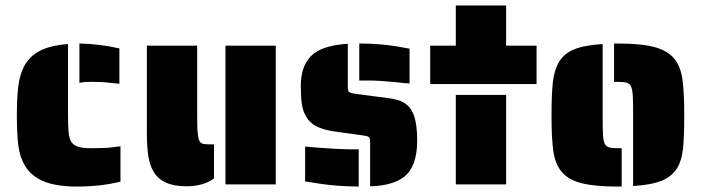

<svg xmlns="http://www.w3.org/2000/svg" viewBox="-20 -678 2578 706"><path d="M388 -373Q363 -377 316 -377Q285 -377 272 -373V-518Q343 -517 419 -500V-370ZM73 -67Q53 -99 47.5 -142Q42 -185 42 -254Q42 -317 47 -359Q52 -401 68 -433Q87 -470 125.5 -490.5Q164 -511 230 -516V-255Q230 -211 232.5 -189Q235 -167 243 -155Q252 -143 268.5 -138Q285 -133 316 -133Q369 -133 389 -136L423 -140V-10Q349 8 265 8Q187 8 141 -11Q95 -30 73 -67Z M544 -48Q530 -72 525 -106.5Q520 -141 520 -191V-510H705V-269Q705 -216 706 -199Q708 -174 712 -163Q716 -152 725 -149.5Q734 -147 757 -147H767V-22Q728 7 665 7Q575 7 544 -48ZM809 -510H994V0H809Z M1434 -376Q1372 -382 1334 -382H1301V-518Q1372 -518 1436 -508L1486 -499V-371Q1467 -372 1434 -376ZM1341 -155Q1341 -170 1336 -174Q1331 -178 1315 -180L1207 -195Q1167 -201 1142.5 -214Q1118 -227 1106 -249Q1094 -268 1090 -295Q1086 -322 1086 -362Q1086 -444 1135 -482Q1176 -512 1259 -517V-360Q1259 -345 1263 -340.5Q1267 -336 1288 -333L1408 -317Q1434 -314 1453 -306.5Q1472 -299 1485 -284Q1514 -252 1514 -161Q1514 -65 1465 -27Q1422 5 1341 7ZM1159 -2 1102 -11V-139Q1142 -135 1210 -131Q1248 -129 1264 -129H1299V8Q1219 7 1159 -2Z M1562 -510H1656V-658H1841V-510H1953V-369H1562ZM1656 -329H1841V0H1656Z M2308 -254Q2308 -305 2307 -322Q2306 -346 2301 -358.5Q2296 -371 2285 -374Q2273 -377 2252 -377H2238V-518H2252Q2339 -518 2388 -504.5Q2437 -491 2461 -460Q2483 -432 2489.5 -385.5Q2496 -339 2496 -254Q2496 -175 2491.5 -131.5Q2487 -88 2470 -60Q2451 -29 2413 -13.5Q2375 2 2308 6ZM2043 -49Q2021 -77 2014.5 -123Q2008 -169 2008 -254Q2008 -332 2013 -376Q2018 -420 2035 -449Q2053 -481 2091 -496.5Q2129 -512 2196 -516V-254Q2196 -203 2197 -187Q2198 -163 2203 -151Q2208 -139 2220 -136Q2230 -133 2252 -133H2266V8H2252Q2165 8 2116 -5Q2067 -18 2043 -49Z"/></svg>

Font: Saira Stencil
Style: Regular
Weight: 400
Designer: Hector Gatti with collaboration of the Omnibus-Type team
Foundry: Omnibus-Type
Version: Version 1.003